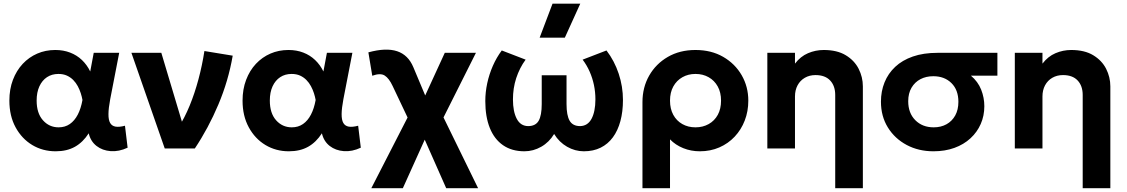

<svg xmlns="http://www.w3.org/2000/svg" viewBox="-20 -784 5950 1014"><path d="M274 15Q205.5 15 150.2 -18.2Q95 -51.5 62.2 -111.8Q29.5 -172 29.5 -252.5Q29.5 -313 48.2 -362.2Q67 -411.5 100 -446.8Q133 -482 176.8 -501Q220.5 -520 272 -520Q315 -520 350.5 -506.2Q386 -492.5 412.8 -467Q439.5 -441.5 456.5 -406.5L475 -505H609.5L562 -260Q553 -212.5 552.8 -181.5Q552.5 -150.5 561.8 -134.5Q571 -118.5 590.5 -115.2Q610 -112 640 -120L654 -4Q608 17.5 564.5 14.2Q521 11 489.8 -13.2Q458.5 -37.5 448.5 -80Q418.5 -33 376 -9Q333.5 15 274 15ZM289.5 -111.5Q323.5 -111.5 348.8 -129Q374 -146.5 390.8 -178.8Q407.5 -211 415.5 -256Q412.5 -273 406.5 -291.8Q400.5 -310.5 390.8 -328.8Q381 -347 366.8 -361.5Q352.5 -376 333.2 -384.8Q314 -393.5 288.5 -393.5Q254 -393.5 228.2 -376.5Q202.5 -359.5 188 -328Q173.5 -296.5 173.5 -253Q173.5 -186 206.8 -148.8Q240 -111.5 289.5 -111.5Z M850 0 674 -505H832L958.5 -82L923.5 -112.5Q955 -161.5 981.8 -226.5Q1008.5 -291.5 1028.2 -365.5Q1048 -439.5 1059.5 -514.5L1209 -490Q1186 -356.5 1133.2 -231.8Q1080.5 -107 1009 0Z M1505.5 15Q1437 15 1381.8 -18.2Q1326.5 -51.5 1293.8 -111.8Q1261 -172 1261 -252.5Q1261 -313 1279.8 -362.2Q1298.5 -411.5 1331.5 -446.8Q1364.5 -482 1408.2 -501Q1452 -520 1503.5 -520Q1546.5 -520 1582 -506.2Q1617.5 -492.5 1644.2 -467Q1671 -441.5 1688 -406.5L1706.5 -505H1841L1793.5 -260Q1784.5 -212.5 1784.2 -181.5Q1784 -150.5 1793.2 -134.5Q1802.5 -118.5 1822 -115.2Q1841.5 -112 1871.5 -120L1885.5 -4Q1839.5 17.5 1796 14.2Q1752.5 11 1721.2 -13.2Q1690 -37.5 1680 -80Q1650 -33 1607.5 -9Q1565 15 1505.5 15ZM1521 -111.5Q1555 -111.5 1580.2 -129Q1605.5 -146.5 1622.2 -178.8Q1639 -211 1647 -256Q1644 -273 1638 -291.8Q1632 -310.5 1622.2 -328.8Q1612.5 -347 1598.2 -361.5Q1584 -376 1564.8 -384.8Q1545.5 -393.5 1520 -393.5Q1485.5 -393.5 1459.8 -376.5Q1434 -359.5 1419.5 -328Q1405 -296.5 1405 -253Q1405 -186 1438.2 -148.8Q1471.5 -111.5 1521 -111.5Z M1941 210 2160 -217V-105.5L2053.5 -330Q2034.5 -370.5 2011.8 -385Q1989 -399.5 1946 -384L1925.5 -507.5Q2018.5 -533 2077.2 -513.5Q2136 -494 2163 -429L2252 -217L2202 -228.5L2329 -505H2493.5L2289.5 -98.5L2296.5 -216.5L2505 210H2336.5L2200.5 -97.5L2246 -97L2107.5 210Z M2749.5 15Q2683 15 2636.8 -17Q2590.5 -49 2566.8 -108.2Q2543 -167.5 2543 -250Q2543 -297 2553.2 -344.5Q2563.5 -392 2583 -436.5Q2602.5 -481 2630 -517.5L2756 -469Q2740 -447.5 2727.5 -422.8Q2715 -398 2706.2 -371.2Q2697.5 -344.5 2693.2 -316.2Q2689 -288 2689 -259Q2689 -195 2709 -156.8Q2729 -118.5 2769 -118Q2808.5 -118 2824.8 -146.2Q2841 -174.5 2841 -234.5V-386.5H2972V-234.5Q2972 -174.5 2988.5 -146.2Q3005 -118 3044 -118Q3064 -118.5 3079 -128.2Q3094 -138 3104 -156.5Q3114 -175 3119.2 -200.8Q3124.5 -226.5 3124.5 -259Q3124.5 -298 3116.8 -335Q3109 -372 3094 -406Q3079 -440 3057 -469L3183 -517.5Q3225 -462.5 3247.5 -394.8Q3270 -327 3270 -256Q3270 -194.5 3256.5 -144.5Q3243 -94.5 3216.8 -58.8Q3190.5 -23 3152 -4Q3113.5 15 3063.5 15Q3017 15 2975 -9Q2933 -33 2906.5 -76.5Q2880.5 -33 2838.5 -9Q2796.5 15 2749.5 15ZM2830 -585 2898 -764.5H3044.5L2963 -585Z M3373 210V-244.5Q3373 -322.5 3408.5 -384.8Q3444 -447 3507 -483.5Q3570 -520 3653 -520Q3736.5 -520 3799.2 -483.8Q3862 -447.5 3897 -386.8Q3932 -326 3932 -252.5Q3932 -196 3913.2 -147.5Q3894.5 -99 3860.2 -62.5Q3826 -26 3779 -5.5Q3732 15 3676 15Q3629.5 15 3588.5 -1.5Q3547.5 -18 3518.5 -48V210ZM3653 -111.5Q3692 -111.5 3722.8 -128.8Q3753.5 -146 3770.8 -177.5Q3788 -209 3788 -252.5Q3788 -296 3770.5 -327.5Q3753 -359 3722.5 -376.2Q3692 -393.5 3653 -393.5Q3614.5 -393.5 3584 -376.2Q3553.5 -359 3536 -327.5Q3518.5 -296 3518.5 -252.5Q3518.5 -209 3535.8 -177.5Q3553 -146 3583.5 -128.8Q3614 -111.5 3653 -111.5Z M4391 210V-282.5Q4391 -330.5 4364.2 -359Q4337.5 -387.5 4287 -387.5Q4255 -387.5 4230.5 -373.2Q4206 -359 4192.2 -333.5Q4178.5 -308 4178.5 -274.5V0H4032.5V-505H4178.5V-448Q4207.5 -486 4247.2 -503Q4287 -520 4330.5 -520Q4401 -520 4446.8 -492.2Q4492.5 -464.5 4514.8 -420.5Q4537 -376.5 4537 -328V210Z M4910 15Q4831 15 4768.2 -18.5Q4705.5 -52 4669 -111Q4632.5 -170 4632.5 -247Q4632.5 -302 4651.5 -349Q4670.5 -396 4707.8 -431Q4745 -466 4801 -485.5Q4857 -505 4931.5 -505H5247.5V-384.5H5107.5Q5145 -353 5161.8 -310.5Q5178.5 -268 5178.5 -223Q5178.5 -172.5 5159.5 -129.2Q5140.5 -86 5105.2 -53.5Q5070 -21 5020.5 -3Q4971 15 4910 15ZM4911 -111.5Q4949.5 -111.5 4978.8 -127.8Q5008 -144 5024.8 -174.2Q5041.5 -204.5 5041.5 -246.5Q5041.5 -309 5004.8 -345.2Q4968 -381.5 4909 -381.5Q4871 -381.5 4841.2 -366Q4811.5 -350.5 4794 -320.8Q4776.5 -291 4776.5 -249.5Q4776.5 -187 4814 -149.2Q4851.5 -111.5 4911 -111.5Z M5698 210V-282.5Q5698 -330.5 5671.2 -359Q5644.5 -387.5 5594 -387.5Q5562 -387.5 5537.5 -373.2Q5513 -359 5499.2 -333.5Q5485.5 -308 5485.5 -274.5V0H5339.5V-505H5485.5V-448Q5514.5 -486 5554.2 -503Q5594 -520 5637.5 -520Q5708 -520 5753.8 -492.2Q5799.5 -464.5 5821.8 -420.5Q5844 -376.5 5844 -328V210Z"/></svg>

Font: Geologica Cursive SemiBold
Style: Regular
Weight: 600
Designer: Sindre Bremnes, Frode Helland
Foundry: Monokrom Skriftforlag AS
Version: Version 1.010;gftools[0.9.28]